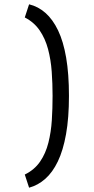

<svg xmlns="http://www.w3.org/2000/svg" viewBox="-20 -727 434 891"><path d="M115 -707Q157 -697 191 -667Q225 -637 249.5 -586Q274 -535 287 -459.5Q300 -384 300 -282Q300 -180 286.5 -104.5Q273 -29 248.5 22Q224 73 190 103Q156 133 115 144L95 83Q140 61 166 23Q192 -15 204.5 -64.5Q217 -114 220.5 -169Q224 -224 224 -282Q224 -339 220 -394.5Q216 -450 203 -499Q190 -548 164 -586Q138 -624 95 -646Z"/></svg>

Font: Truculenta Medium
Style: Regular
Weight: 500
Version: Version 1.002